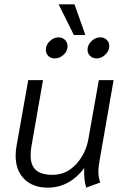

<svg xmlns="http://www.w3.org/2000/svg" viewBox="-20 -854 571 884"><path d="M52 -137Q52 -161 56 -181L110 -485H178L125 -182Q121 -161 121 -138Q121 -93 145.5 -71Q170 -49 222 -49Q285 -49 330 -97.5Q375 -146 387 -214L435 -485H503L439 -118Q433 -87 433 -63Q433 -35 442 -14L377 10Q365 -27 368 -80Q299 10 200 10Q132 10 92 -29.5Q52 -69 52 -137ZM250 -834H323L373 -693H320ZM191 -625Q191 -647 209 -664.5Q227 -682 249 -682Q267 -682 279 -670.5Q291 -659 291 -641Q291 -619 273 -602Q255 -585 232 -585Q214 -585 202.5 -596.5Q191 -608 191 -625ZM383 -625Q383 -647 401 -664.5Q419 -682 442 -682Q460 -682 471.5 -670.5Q483 -659 483 -642Q483 -620 465 -602.5Q447 -585 425 -585Q407 -585 395 -596.5Q383 -608 383 -625Z"/></svg>

Font: Niramit Light
Style: Italic
Weight: 300
Italic angle: -10°
Designer: Katatrad Aksorn Co.,Ltd.
Foundry: Cadson Demak Co.,Ltd.
Version: Version 1.000; ttfautohint (v1.6)